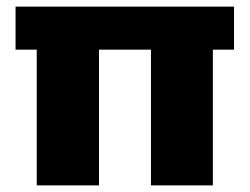

<svg xmlns="http://www.w3.org/2000/svg" viewBox="-20 -560 754 580"><path d="M279 -410V0H91V-410ZM687 -540V-410H27V-540ZM623 -410V0H436V-410Z"/></svg>

Font: Pathway Extreme SemiCondensed ExtraBold
Style: Regular
Weight: 800
Width: 4
Version: Version 1.001;gftools[0.9.26]